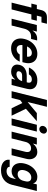

<svg xmlns="http://www.w3.org/2000/svg" viewBox="1407 -2148 951 3805"><g transform="rotate(90 1882.5 -245.5)"><path d="M31.7 0 130 -391.7H50.8L77.5 -500H158.3L180 -589.2Q194.2 -645.8 230 -672.9Q265.8 -700 319.2 -700H450.8L424.2 -591.7H313.3L290 -500H390.8L364.2 -391.7H265L166.7 0Z M350.8 0 475.8 -500H605.8L585 -417.5H588.3Q615 -458.3 655 -482.1Q695 -505.8 740.8 -505.8H781.7L751.7 -385.8H705Q640.8 -385.8 602.5 -349.2Q564.2 -312.5 549.2 -252.5L485.8 0Z M938.3 10Q863.3 10 815 -24.2Q766.7 -58.3 750 -119.2Q733.3 -180 753.3 -259.2Q772.5 -334.2 815.4 -390.8Q858.3 -447.5 917.9 -478.8Q977.5 -510 1046.7 -510Q1118.3 -510 1164.2 -477.5Q1210 -445 1225.8 -387.5Q1241.7 -330 1221.7 -253.3L1211.7 -214.2H873.3Q867.5 -159.2 889.6 -129.6Q911.7 -100 956.7 -100Q990 -100 1017.1 -116.2Q1044.2 -132.5 1060 -160.8H1201.7Q1167.5 -81.7 1096.2 -35.8Q1025 10 938.3 10ZM899.2 -305.8H1103.3Q1108.3 -351.7 1088.3 -376.2Q1068.3 -400.8 1028.3 -400.8Q988.3 -400.8 954.6 -376.2Q920.8 -351.7 899.2 -305.8Z M1401.7 9.2Q1349.2 9.2 1314.2 -11.7Q1279.2 -32.5 1266.2 -69.6Q1253.3 -106.7 1265 -154.2Q1282.5 -225 1339.6 -262.5Q1396.7 -300 1484.2 -300H1610.8L1615.8 -320Q1625 -358.3 1608.3 -379.6Q1591.7 -400.8 1552.5 -400.8Q1520 -400.8 1494.2 -385.4Q1468.3 -370 1454.2 -342.5H1317.5Q1354.2 -424.2 1419.2 -467.1Q1484.2 -510 1571.7 -510Q1673.3 -510 1718.8 -455Q1764.2 -400 1740.8 -306.7L1665 0H1540L1557.5 -70H1554.2Q1521.7 -29.2 1485 -10Q1448.3 9.2 1401.7 9.2ZM1449.2 -95.8Q1480 -95.8 1507.5 -109.2Q1535 -122.5 1555.8 -146.7Q1576.7 -170.8 1585.8 -201.7L1587.5 -208.3H1474.2Q1443.3 -208.3 1421.7 -193.8Q1400 -179.2 1393.3 -153.3Q1386.7 -126.7 1401.7 -111.2Q1416.7 -95.8 1449.2 -95.8Z M1786.7 0 1961.7 -700H2096.7L2002.5 -320.8H2005.8L2220.8 -500H2381.7L2135.8 -283.3L2272.5 0H2125L2021.7 -212.5L1964.2 -170L1921.7 0Z M2327.5 0 2452.5 -500H2587.5L2462.5 0ZM2540.8 -549.2Q2506.7 -549.2 2487.9 -573.8Q2469.2 -598.3 2477.5 -632.5Q2484.2 -661.7 2508.8 -681.2Q2533.3 -700.8 2561.7 -700.8Q2596.7 -700.8 2615.4 -676.2Q2634.2 -651.7 2625 -616.7Q2618.3 -588.3 2593.8 -568.8Q2569.2 -549.2 2540.8 -549.2Z M2588.3 0 2713.3 -500H2844.2L2825.8 -425.8H2829.2Q2860.8 -466.7 2900.4 -487.9Q2940 -509.2 2990 -509.2Q3045 -509.2 3080.8 -480.4Q3116.7 -451.7 3130 -402.5Q3143.3 -353.3 3127.5 -291.7L3055 0H2920L2988.3 -273.3Q3000.8 -325.8 2982.5 -355.8Q2964.2 -385.8 2918.3 -385.8Q2873.3 -385.8 2838.8 -355.8Q2804.2 -325.8 2791.7 -273.3L2723.3 0Z M3354.2 210Q3250.8 210 3193.8 163.3Q3136.7 116.7 3145 38.3H3285.8Q3286.7 67.5 3309.2 83.8Q3331.7 100 3370 100Q3423.3 100 3461.7 69.2Q3500 38.3 3512.5 -15L3529.2 -81.7H3525.8Q3493.3 -40 3457.1 -20Q3420.8 0 3375 0Q3311.7 0 3270.8 -33.8Q3230 -67.5 3216.7 -126.7Q3203.3 -185.8 3222.5 -262.5Q3241.7 -336.7 3280.8 -392.1Q3320 -447.5 3372.9 -478.8Q3425.8 -510 3485.8 -510Q3536.7 -510 3570 -488.8Q3603.3 -467.5 3612.5 -428.3H3615.8L3634.2 -500H3765L3641.7 -5.8Q3615.8 97.5 3540.8 153.8Q3465.8 210 3354.2 210ZM3432.5 -120Q3480 -120 3515.8 -152.1Q3551.7 -184.2 3564.2 -238.3L3572.5 -273.3Q3585.8 -327.5 3566.2 -358.8Q3546.7 -390 3500 -390Q3449.2 -390 3410 -353.8Q3370.8 -317.5 3355 -255Q3340 -193.3 3360.8 -156.7Q3381.7 -120 3432.5 -120Z"/></g></svg>

Font: Funnel Sans
Style: Bold Italic
Weight: 700
Italic angle: -14.036°
Designer: NORD ID, Kristian Moeller
Foundry: Dicotype
Version: Version 1.000